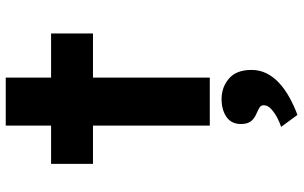

<svg xmlns="http://www.w3.org/2000/svg" viewBox="-206 -516 1015 642"><g transform="rotate(-90 301.0 -194.5)"><path d="M202.6 0V-682.3H363V0ZM74.5 -390.6V-530.7H510.5V-390.6ZM238.3 293.1 198.2 238.5Q212.2 234.3 228.8 225.5Q245.4 216.7 258 205.2Q270.6 193.6 270.6 180.7Q270.6 171.6 264.2 167.2Q257.7 162.9 246 157.6Q226.8 150 217.3 137.9Q207.8 125.9 207.8 104.5Q207.8 71.7 231.8 55.6Q255.7 39.4 291.2 39.4Q330.9 39.4 359.8 64.1Q388.7 88.7 388.7 139.4Q388.7 167 377 190.2Q365.3 213.4 344.5 232.4Q323.7 251.5 296.4 266.5Q269.2 281.5 238.3 293.1Z"/></g></svg>

Font: Lexend Giga
Style: Regular
Weight: 400
Designer: Bonnie Shaver-Troup, Thomas Jockin
Foundry: Lexend
Version: Version 1.007